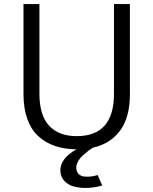

<svg xmlns="http://www.w3.org/2000/svg" viewBox="-20 -720 750 940"><path d="M480.5 188Q447 198 411.8 199.8Q376.5 201.5 345.8 194.2Q315 187 295.2 166.2Q275.5 145.5 275.5 113.5Q275.5 56 354 11Q296 10.5 249.5 -5.2Q203 -21 168 -52.8Q133 -84.5 114 -137Q95 -189.5 95 -259V-700H173V-261.5Q173 -156 220.2 -104.8Q267.5 -53.5 356 -53.5Q538 -53.5 538 -261V-700H616V-259Q616 -146 568.2 -81Q520.5 -16 434.5 3Q424 9.5 413.5 17.5Q403 25.5 387.8 39Q372.5 52.5 363 68.8Q353.5 85 353.5 100.5Q353.5 120.5 365 131.8Q376.5 143 394 144.5Q411.5 146 427.5 143.8Q443.5 141.5 458 137Z"/></svg>

Font: League Mono Light
Style: Regular
Weight: 300
Width: 6
Designer: Tyler Finck
Foundry: The League of Moveable Type / Tyler Finck
Version: Version 2.210